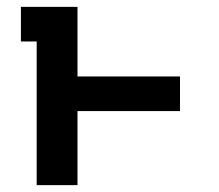

<svg xmlns="http://www.w3.org/2000/svg" viewBox="-20 -540 640 560"><path d="M87 0V-419H41V-520H206V-317H505V-216H206V0Z"/></svg>

Font: Iosevka HT Extended
Style: Bold
Weight: 700
Width: 7
Monospace: yes
Designer: Belleve Invis
Foundry: Belleve Invis
Version: Version 32.3.0; ttfautohint (v1.8.4)